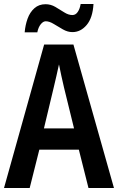

<svg xmlns="http://www.w3.org/2000/svg" viewBox="-20 -937 588 957"><path d="M421 0 373 -191H176L128 0H0L200 -715H346L548 0ZM299 -501Q292 -531 285.5 -560.5Q279 -590 274 -616Q269 -591 261 -557.5Q253 -524 248 -502L199 -297H349ZM103 -776Q106 -812 117.5 -844Q129 -876 151.5 -896Q174 -916 207 -916Q233 -916 256 -902.5Q279 -889 300 -875.5Q321 -862 341 -862Q357 -862 367.5 -877.5Q378 -893 382 -917H446Q442 -848 412 -812.5Q382 -777 341 -777Q317 -777 293.5 -790.5Q270 -804 248 -817.5Q226 -831 208 -831Q195 -831 183 -816Q171 -801 166 -776Z"/></svg>

Font: Noto Sans Sinhala Condensed SemiBold
Style: Regular
Weight: 600
Width: 3
Designer: Jelle Bosma - Monotype Design Team
Foundry: Monotype Imaging Inc.
Version: Version 2.006; ttfautohint (v1.8.4.7-5d5b)